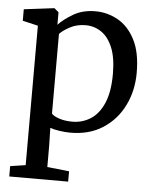

<svg xmlns="http://www.w3.org/2000/svg" viewBox="-56 -617 724 906"><g transform="rotate(5 306.0 -164.0)"><path d="M578.5 -297.5Q578.5 -213 544 -142.8Q509.5 -72.5 445.2 -30.8Q381 11 291.5 11Q267.5 11 239.8 7Q212 3 195 -3.5L197 80.5V182L301 193V242H22V193L94.5 182V-478.5L21.5 -495.5V-550L163.5 -567.5H165.5L186 -550V-491Q211 -518 255.2 -544Q299.5 -570 360 -570Q416.5 -570 466.5 -542Q516.5 -514 547.5 -454Q578.5 -394 578.5 -297.5ZM319.5 -500.5Q278 -500.5 245.2 -483Q212.5 -465.5 197 -448.5V-71.5Q204.5 -60.5 232 -51Q259.5 -41.5 295.5 -41.5Q343 -41.5 382 -66.2Q421 -91 444 -144.2Q467 -197.5 467 -282.5Q467 -359.5 447 -407.5Q427 -455.5 393.5 -478Q360 -500.5 319.5 -500.5Z"/></g></svg>

Font: Merriweather
Style: Regular
Weight: 400
Designer: Eben Sorkin
Foundry: Eben Sorkin
Version: Version 2.100; ttfautohint (v1.7.19-72a1) -l 8 -r 50 -G 200 